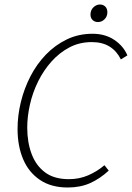

<svg xmlns="http://www.w3.org/2000/svg" viewBox="-20 -821 586 853"><path d="M281 12Q207 12 157 -22Q107 -56 82.5 -114.5Q58 -173 58 -248Q58 -307 72.5 -367Q87 -427 115 -481.5Q143 -536 184 -578.5Q225 -621 277 -646Q329 -671 391 -671Q447 -671 487.5 -644Q528 -617 546 -575L517 -557Q499 -594 467 -614Q435 -634 388 -634Q333 -634 288.5 -610.5Q244 -587 209 -548Q174 -509 149.5 -459.5Q125 -410 113 -356.5Q101 -303 101 -254Q101 -189 120.5 -137Q140 -85 180.5 -55Q221 -25 286 -25Q332 -25 371.5 -42Q411 -59 444 -87L463 -63Q424 -27 380.5 -7.5Q337 12 281 12ZM415 -723Q401 -723 391.5 -732Q382 -741 382 -756Q382 -776 395 -788.5Q408 -801 424 -801Q438 -801 447.5 -792Q457 -783 457 -766Q457 -748 444.5 -735.5Q432 -723 415 -723Z"/></svg>

Font: Source Sans 3 Light
Style: Italic
Weight: 300
Italic angle: -11°
Designer: Paul D. Hunt
Foundry: Adobe
Version: Version 3.046;hotconv 1.0.118;makeotfexe 2.5.65603